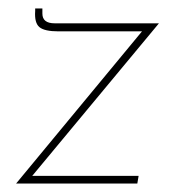

<svg xmlns="http://www.w3.org/2000/svg" viewBox="-20 -433 408 453"><path d="M56 -18H307L304 0H18L315 -359H118Q85 -359 73 -369Q61 -379 63 -407V-413H80V-401Q80 -378 109 -378H355Z"/></svg>

Font: Josefin Sans Thin
Style: Italic
Weight: 200
Italic angle: -7°
Designer: Santiago Orozco
Foundry: Typemade
Version: Version 2.000